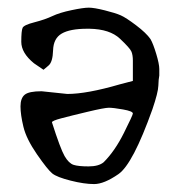

<svg xmlns="http://www.w3.org/2000/svg" viewBox="-20 -458 457 489"><path d="M318.4 -303.7Q318.4 -317.4 314.9 -326.2Q311.5 -335 285.6 -359.4Q259.8 -383.8 208 -384.8L201.2 -384.8Q158.2 -384.7 137.2 -372.5Q116.2 -360.3 115.2 -330.1Q114.3 -299.8 103.5 -291L90.8 -280.3L66.4 -296.9Q34.2 -323.2 34.2 -351.5Q34.2 -379.9 37.6 -387.2Q41 -394.5 67.9 -401.3Q94.7 -408.2 113.3 -417Q131.8 -425.8 162.1 -432.1Q192.4 -438.5 206.1 -438.5Q219.7 -438.5 247.1 -431.6Q274.4 -424.8 287.6 -418.9Q300.8 -413.1 326.7 -393.5Q352.5 -374 363.3 -358.4Q370.1 -346.7 377.9 -320.8Q385.7 -294.9 385.7 -282.2V-265.6Q383.8 -256.8 383.3 -239.7Q382.8 -222.7 368.2 -179.7Q318.4 -40 281.7 -14.6Q245.1 10.8 219.7 10.8Q194.3 10.8 159.7 2Q125 -6.8 113.3 -16.1Q101.6 -25.4 74.2 -64.9Q46.9 -104.5 39.6 -135.2Q32.2 -166 32.2 -187Q32.2 -208 43 -216.8Q53.7 -225.6 85.9 -225.6L151.4 -218.7Q201.2 -218.7 285.2 -243.2L318.4 -251.9ZM244.1 -44.9Q272.5 -73.2 295.4 -119.1Q318.4 -165 318.4 -168.9Q318.4 -174.8 293.5 -179.2Q268.6 -183.6 257.3 -183.6Q246.1 -183.6 203.1 -173.3Q160.2 -163.1 136.2 -156.7Q112.3 -150.4 112.3 -146.5Q133.8 -79.1 144.5 -60.5Q155.3 -42 167.5 -38.1Q179.7 -34.2 205.6 -34.2Q231.4 -34.2 244.1 -44.9Z"/></svg>

Font: Drukaatie burti
Style: Light
Weight: 300
Version: Version 0.14